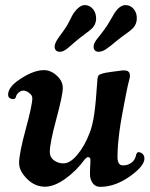

<svg xmlns="http://www.w3.org/2000/svg" viewBox="-20 -723 585 751"><path d="M279.3 -564Q274.4 -560.1 267.1 -553.7Q259.8 -547.4 256.6 -544.4Q253.4 -541.5 248 -537.1Q242.7 -532.7 240 -530.8Q237.3 -528.8 233.4 -526.4Q229.5 -523.9 226.6 -522.9Q223.6 -522 220.5 -521.2Q217.3 -520.5 213.9 -520.5Q204.1 -520.5 198.7 -526.1Q193.4 -531.7 193.8 -541.5Q193.8 -545.9 195.6 -550.5Q197.3 -555.2 198.7 -558.8Q200.2 -562.5 204.3 -568.8Q208.5 -575.2 211.2 -578.9Q213.9 -582.5 220.5 -591.6Q227.1 -600.6 230.5 -605.5Q242.2 -621.1 252.7 -642.8Q263.2 -664.6 268.6 -672.4Q291 -703.1 311.5 -703.1Q330.6 -703.1 343.5 -687.7Q356.4 -672.4 356 -648.4Q355 -628.4 341.3 -613.3Q332.5 -604.5 311.5 -589.1Q290.5 -573.7 279.3 -564ZM437.5 -564Q407.2 -538.6 392.8 -529.5Q378.4 -520.5 365.7 -520.5Q356 -520.5 350.8 -526.4Q345.7 -532.2 346.2 -541.5Q346.2 -547.9 349.9 -555.2Q353.5 -562.5 357.9 -568.4Q362.3 -574.2 371.6 -585.7Q380.9 -597.2 386.7 -605.5Q399.4 -622.1 411.6 -644Q423.8 -666 428.2 -672.4Q448.7 -703.1 471.2 -703.1Q490.2 -703.1 503.2 -687.5Q516.1 -671.9 515.1 -648.4Q514.2 -628.4 500.5 -613.3Q491.7 -604 469.7 -588.4Q447.8 -572.8 437.5 -564ZM155.8 7.3Q116.2 7.3 85.4 -23.7Q54.7 -54.7 54.7 -85Q54.7 -122.6 80.6 -217.5Q106.4 -312.5 106.4 -338.9Q106.4 -351.1 93.3 -359.9Q84.5 -367.2 73.2 -368.7Q62 -369.1 53 -361.1Q43.9 -353 42.5 -344.2Q39.6 -334 28.8 -335.4Q11.7 -337.9 11.7 -352.5Q11.7 -378.4 45.4 -404.3Q106 -448.7 151.9 -448.7Q179.7 -448.7 203.6 -425.8Q225.6 -405.3 225.6 -378.9Q225.6 -351.1 200.2 -257.1Q174.8 -163.1 174.8 -128.4Q174.8 -107.9 190.9 -95.9Q207 -84 228.5 -84Q254.4 -84 282.7 -117.9Q311 -151.9 330.1 -201.7Q342.3 -232.4 348.6 -276.9Q355 -321.3 359.9 -397Q360.4 -399.4 360.6 -406Q360.8 -412.6 361.3 -415.5Q361.8 -418.5 363 -422.9Q364.3 -427.2 367.4 -429.7Q370.6 -432.1 375.5 -433.6Q389.6 -439 422.9 -442.9Q428.2 -443.4 440.2 -445.1Q452.1 -446.8 458.3 -447.5Q464.4 -448.2 473.6 -446.8Q488.3 -444.3 488.3 -425.8Q488.3 -421.9 486.1 -413.3Q483.9 -404.8 480 -388.7Q476.1 -372.6 473.1 -355.5Q472.7 -353 469 -334Q465.3 -314.9 464.4 -310.1Q463.4 -305.2 460 -286.9Q456.5 -268.6 455.3 -261Q454.1 -253.4 451.2 -236.3Q448.2 -219.2 447.3 -209.7Q446.3 -200.2 444.3 -184.8Q442.4 -169.4 441.7 -158.4Q440.9 -147.5 440.2 -134.5Q439.5 -121.6 439.5 -109.9Q439.5 -77.6 458.5 -76.2Q476.6 -74.7 492.9 -85.7Q509.3 -96.7 513.2 -120.1Q516.1 -127 520 -127.4Q521.5 -127.9 522.9 -127.9Q532.2 -127 538.6 -120.1Q544.9 -113.3 544.9 -102.5Q544.9 -74.2 490.2 -34.7Q431.2 7.8 372.1 7.8Q355 7.8 345 -3.7Q335 -15.1 332.5 -32.2Q331.1 -43.5 332.5 -66.7Q334 -89.8 333.5 -100.1Q333 -108.4 323.7 -108.4Q319.3 -108.4 311 -99.1Q279.3 -55.2 235.6 -23.9Q191.9 7.3 155.8 7.3Z"/></svg>

Font: Cooper* SemiBold
Style: Italic
Weight: 600
Italic angle: -7°
Designer: Owen Earl
Foundry: indestructible type*
Version: Version 0.001